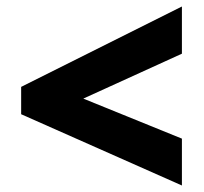

<svg xmlns="http://www.w3.org/2000/svg" viewBox="-20 -657 626 590"><path d="M539 -87V-231L236 -354L539 -492V-637L45 -390V-306Z"/></svg>

Font: Noto Sans Thai Looped Black
Style: Regular
Weight: 900
Designer: Sasikarn Vongin, Ben Mitchell
Foundry: The Fontpad Ltd
Version: Version 1.001